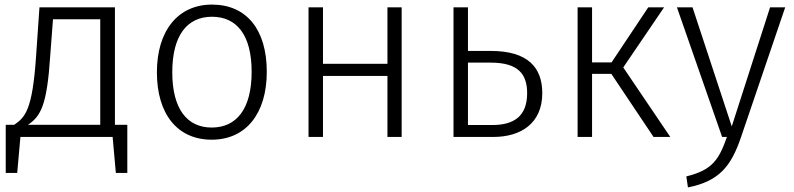

<svg xmlns="http://www.w3.org/2000/svg" viewBox="-20 -597 3460 837"><path d="M481 -53V-565H152L137 -348C121 -117 90 -86 42 -53H5V157H55L69 0H471L485 157H535V-53ZM417 -53H102C158 -91 185 -138 199 -355L211 -513H417Z M904 -577C756 -577 664 -463 664 -282C664 -100 753 12 903 12C1052 12 1143 -102 1143 -284C1143 -469 1054 -577 904 -577ZM904 -524C1013 -524 1077 -443 1077 -284C1077 -122 1011 -41 903 -41C795 -41 731 -123 731 -282C731 -444 797 -524 904 -524Z M1669 0H1731V-565H1669V-319H1388V-565H1325V0H1388V-266H1669Z M2119 -375H2020V-565H1957V0H2131C2249 0 2344 -58 2344 -191C2344 -303 2281 -375 2119 -375ZM2126 -52H2020V-324H2119C2238 -324 2278 -275 2278 -191C2278 -89 2219 -52 2126 -52Z M2875 -565H2806L2646 -325H2561V-565H2498V0H2561V-275H2645L2829 0H2902L2697 -303Z M3403 -565H3337L3170 -46L2999 -565H2931L3128 0H3149C3114 99 3086 144 2972 172L2979 220C3117 193 3168 125 3210 2Z"/></svg>

Font: Glow Sans SC Normal
Style: Regular
Weight: 400
Designer: Ryoko NISHIZUKA (kana, bopomofo & ideographs); Paul D. Hunt (Latin, Greek & Cyrillic); Sandoll Communications, Soo-young
Version: Version 0.93